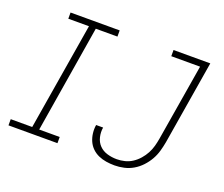

<svg xmlns="http://www.w3.org/2000/svg" viewBox="-121 -918 1292 1109"><g transform="rotate(20 525.0 -363.5)"><path d="M22 0V-38H154L263 -697H136V-735H438V-697H305L197 -38H323V0ZM676 8Q650 8 624.5 4Q599 0 576.5 -10Q554 -20 536.5 -37Q519 -54 509 -76.5Q499 -99 496 -124.5Q493 -150 497 -175H540Q535 -146 542 -116.5Q549 -87 568.5 -67Q588 -47 616.5 -38.5Q645 -30 676 -30Q700 -30 724.5 -36Q749 -42 770.5 -56Q792 -70 809.5 -90Q827 -110 839 -132.5Q851 -155 857.5 -179Q864 -203 868 -227L946 -697H769V-735H995L910 -220Q905 -192 897 -163.5Q889 -135 874 -108.5Q859 -82 837.5 -59Q816 -36 789.5 -20.5Q763 -5 733.5 1.5Q704 8 676 8Z"/></g></svg>

Font: Iosevka Etoile XLtObl
Style: Regular
Weight: 200
Italic angle: -9°
Designer: Belleve Invis
Foundry: Belleve Invis
Version: Version 15.5.2; ttfautohint (v1.8.4)